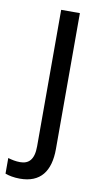

<svg xmlns="http://www.w3.org/2000/svg" viewBox="-128 -578 458 859"><g transform="rotate(10 100.5 -148.0)"><path d="M27 240C120 240 163 183 163 81V-536H78V84C78 145 54 167 15 167C-5 167 -23 163 -40 158V229C-24 235 -1 240 27 240Z"/></g></svg>

Font: Noto Sans Arabic SemCond
Style: Regular
Weight: 400
Width: 4
Designer: Monotype Design Team, Nadine Chahine, Nizar Qandah and Khaled Hosny
Foundry: Monotype Imaging Inc.
Version: Version 2.012